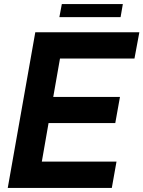

<svg xmlns="http://www.w3.org/2000/svg" viewBox="-20 -921 703 941"><path d="M528 0H18L153 -763H663L639 -634H274L241 -446H568L545 -318H218L185 -129H551ZM571 -837H271L283 -901H582Z"/></svg>

Font: Open Sauce One
Style: Bold Italic
Weight: 700
Italic angle: -10°
Designer: Alfredo Marco Pradil
Foundry: Creative Sauce Fz LLC
Version: Version 1.477